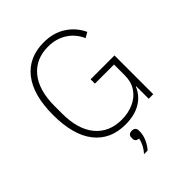

<svg xmlns="http://www.w3.org/2000/svg" viewBox="-259 -841 1194 1194"><g transform="rotate(-45 338.0 -243.5)"><path d="M66 -349Q66 -525 139 -617.5Q212 -710 345 -710Q428 -710 489.5 -670.5Q551 -631 582 -564L547 -544Q521 -604 468 -638Q415 -672 345 -672Q236 -672 174 -596.5Q112 -521 112 -382V-316Q112 -177 174.5 -101.5Q237 -26 348 -26Q405 -26 452.5 -47Q500 -68 528 -109Q556 -150 556 -209V-303H388V-341H598V0H558V-110H555Q531 -52 477 -20Q423 12 343 12Q211 12 138.5 -80.5Q66 -173 66 -349ZM294 223Q331 182 341 133Q311 130 311 105V96Q311 66 344 66Q359 66 367 74Q375 82 375 96V107Q375 136 360.5 168.5Q346 201 325 223Z"/></g></svg>

Font: Anuphan ExtraLight
Style: Regular
Weight: 200
Designer: Cadson Demak
Version: Version 3.001